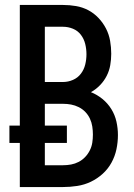

<svg xmlns="http://www.w3.org/2000/svg" viewBox="-20 -755 540 775"><path d="M60 0V-178H18V-248H60V-735H234Q261 -735 287 -730.5Q313 -726 336 -714Q359 -702 377.5 -682.5Q396 -663 408 -639.5Q420 -616 424.5 -590Q429 -564 429 -538Q429 -515 425 -492Q421 -469 410.5 -448.5Q400 -428 383.5 -411Q367 -394 347 -383Q372 -373 393.5 -355.5Q415 -338 429.5 -314.5Q444 -291 450 -264Q456 -237 456 -210Q456 -181 450 -152.5Q444 -124 430 -98.5Q416 -73 394.5 -53.5Q373 -34 347 -21.5Q321 -9 292 -4.5Q263 0 234 0ZM161 -424H234Q255 -424 274.5 -432.5Q294 -441 306.5 -457.5Q319 -474 324 -494.5Q329 -515 329 -536Q329 -557 324 -577.5Q319 -598 306.5 -614.5Q294 -631 274.5 -639Q255 -647 234 -647H161ZM234 -88Q251 -88 267 -91Q283 -94 297.5 -101.5Q312 -109 323.5 -121Q335 -133 342.5 -148Q350 -163 352.5 -179Q355 -195 355 -212Q355 -228 352.5 -244.5Q350 -261 343 -276Q336 -291 324.5 -303Q313 -315 298 -322.5Q283 -330 267 -333Q251 -336 234 -336H161V-248H250V-178H161V-88Z"/></svg>

Font: Zed Sans Semibold
Style: Regular
Weight: 600
Designer: Belleve Invis
Foundry: Belleve Invis
Version: Version 1.0.0; ttfautohint (v1.8.4)